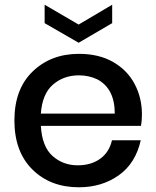

<svg xmlns="http://www.w3.org/2000/svg" viewBox="-20 -786 662 813"><path d="M41 0ZM41 0ZM314 7Q193 7 117 -68.5Q41 -144 41 -276Q41 -409 118.5 -483.5Q196 -558 314 -558Q399 -558 459 -523.5Q519 -489 550 -430.5Q581 -372 581 -302Q581 -274 577 -253H153Q158 -165 202.5 -125.5Q247 -86 309 -86Q366 -86 404.5 -114Q443 -142 454 -192H576Q554 -94 482.5 -43.5Q411 7 314 7ZM466 -305Q466 -411 392 -450Q356 -467 314 -467Q250 -467 204.5 -428Q159 -389 153 -305ZM313 -605 169 -688V-766L313 -682L455 -766V-688Z"/></svg>

Font: Ulagadi Sans Medium
Style: Regular
Weight: 500
Designer: Ninad Kale (Devanagari), Jonny Pinhorn (Latin)
Foundry: Indian Type Foundry
Version: Version 3.01;March 29, 2020;FontCreator 12.0.0.2522 64-bit; 